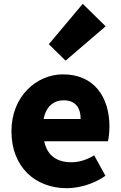

<svg xmlns="http://www.w3.org/2000/svg" viewBox="-20 -973 636 1007"><path d="M330 14C396 14 474 -9 533 -51L474 -158C433 -134 395 -122 354 -122C282 -122 228 -154 212 -232H546C550 -246 554 -277 554 -309C554 -464 474 -583 310 -583C173 -583 40 -469 40 -285C40 -96 166 14 330 14ZM209 -349C221 -416 264 -447 313 -447C378 -447 403 -405 403 -349ZM324 -655 534 -835 414 -953 236 -741Z"/></svg>

Font: Source Han Sans HK Heavy
Style: Regular
Weight: 900
Designer: Ryoko NISHIZUKA 西塚涼子 (kana, bopomofo & ideographs); Paul D. Hunt (Latin, Greek & Cyrillic); Sandoll Communications 산돌커뮤니
Foundry: Adobe
Version: Version 2.000;hotconv 1.0.107;makeotfexe 2.5.65593